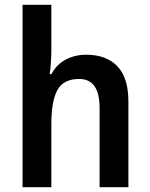

<svg xmlns="http://www.w3.org/2000/svg" viewBox="-20 -780 626 800"><path d="M194 -577Q194 -548 192 -518.5Q190 -489 187 -471H194Q216 -512 254.5 -532Q293 -552 339 -552Q423 -552 469 -504Q515 -456 515 -357V0H395V-330Q395 -451 310 -451Q244 -451 219 -404.5Q194 -358 194 -266V0H74V-760H194Z"/></svg>

Font: Noto Sans Gujarati SemiCondensed SemiBold
Style: Regular
Weight: 600
Width: 4
Designer: Jelle Bosma - Monotype Design Team, Universal Thirst
Foundry: Monotype Imaging Inc.
Version: Version 2.106; ttfautohint (v1.8.4.7-5d5b)